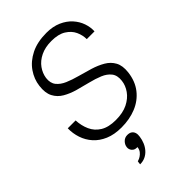

<svg xmlns="http://www.w3.org/2000/svg" viewBox="-280 -810 1157 1157"><g transform="rotate(-45 298.0 -232.0)"><path d="M273 12Q212 12 167.5 -7Q123 -26 94.5 -58Q66 -90 52.5 -130.5Q39 -171 40 -214H107Q109 -168 126.5 -129Q144 -90 181.5 -67Q219 -44 280 -44Q341 -44 382 -64.5Q423 -85 446 -117.5Q469 -150 473 -186Q478 -228 458.5 -253Q439 -278 404 -292.5Q369 -307 326 -317.5Q283 -328 240.5 -340Q198 -352 163.5 -372Q129 -392 111 -426.5Q93 -461 100 -516Q106 -567 137 -612Q168 -657 223 -684.5Q278 -712 356 -712Q410 -712 451 -694Q492 -676 518.5 -646.5Q545 -617 557 -582Q569 -547 567 -513H501Q501 -547 486 -579.5Q471 -612 436 -634Q401 -656 342 -656Q289 -656 250 -637Q211 -618 189 -587Q167 -556 162 -521Q157 -481 176.5 -456.5Q196 -432 231 -417Q266 -402 309 -390.5Q352 -379 394.5 -366Q437 -353 471.5 -333Q506 -313 524 -280Q542 -247 536 -195Q528 -127 491.5 -80.5Q455 -34 398.5 -11Q342 12 273 12ZM195 248Q195 248 195.5 242Q196 236 197 230.5Q198 225 198 225Q198 225 206 222.5Q214 220 225 213Q236 206 245.5 194Q255 182 257 163Q256 163 254 163Q252 163 251 163Q232 163 220.5 149.5Q209 136 211 118Q213 99 228 83.5Q243 68 265 68Q284 68 295 76Q306 84 310 97.5Q314 111 311 129Q308 152 299 173.5Q290 195 275 212Q260 229 240 238.5Q220 248 195 248Z"/></g></svg>

Font: Inclusive Sans Light
Style: Italic
Weight: 300
Italic angle: -7°
Designer: Olivia King
Foundry: Olivia King
Version: Version 2.004